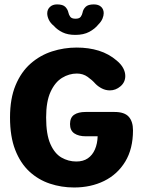

<svg xmlns="http://www.w3.org/2000/svg" viewBox="-20 -841 659 872"><path d="M316.5 10.5Q259 10.5 206.5 -7Q154 -24.5 113.2 -62.2Q72.5 -100 49 -160.5Q25.5 -221 25.5 -307.5Q25.5 -393.5 50.8 -454Q76 -514.5 119 -552.2Q162 -590 216.2 -607.5Q270.5 -625 328 -625Q383 -625 428.8 -610.8Q474.5 -596.5 510 -566Q530 -549.5 539.5 -531.5Q549 -513.5 549 -496Q549 -467.5 527.2 -449Q505.5 -430.5 479 -430.5Q460 -430.5 442.8 -439.2Q425.5 -448 413 -461Q399.5 -476.5 378.2 -491.8Q357 -507 329 -507Q294 -507 262 -487.5Q230 -468 209.8 -424.2Q189.5 -380.5 189.5 -307.5Q189.5 -230.5 208.8 -187Q228 -143.5 259.2 -125.5Q290.5 -107.5 326.5 -107.5Q358 -107.5 379 -122Q400 -136.5 411.2 -162.5Q422.5 -188.5 423.5 -222H370Q337 -222 317.5 -235.2Q298 -248.5 298 -277.5Q298 -307 316.8 -319.8Q335.5 -332.5 368.5 -332.5H500.5Q545 -332.5 564.5 -311Q584 -289.5 584 -249Q584 -165 548.8 -107Q513.5 -49 453 -19.2Q392.5 10.5 316.5 10.5ZM406 -821Q427.5 -821 439.2 -810Q451 -799 451 -781Q451 -770 445.5 -756.5Q440 -743 426.5 -729.5Q411 -710 385.2 -696.2Q359.5 -682.5 322 -682.5Q288 -682.5 264.2 -694Q240.5 -705.5 225 -723Q208.5 -736.5 201.5 -751.8Q194.5 -767 194.5 -780Q194.5 -798 206.8 -809.5Q219 -821 239 -821Q265.5 -821 276.5 -809.8Q287.5 -798.5 290.5 -784.5Q292.5 -774 299 -765Q305.5 -756 323 -756Q340.5 -756 346.8 -765Q353 -774 355 -784Q357.5 -798.5 368.8 -809.8Q380 -821 406 -821Z"/></svg>

Font: Sono ExtraLight Monospace
Style: Bold
Weight: 700
Version: Version 2.112